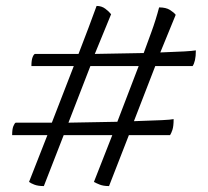

<svg xmlns="http://www.w3.org/2000/svg" viewBox="-20 -614 703 648"><path d="M128 14Q108 14 95.5 9Q83 4 78 0L140 -158H21Q21 -178 25 -188Q29 -198 33 -200H155L229 -391H86Q86 -411 90 -421Q94 -431 98 -432H245Q262 -476 279 -521Q296 -566 306 -594Q323 -594 335.5 -584.5Q348 -575 355 -566L300 -432L465 -435Q476 -465 491 -506Q506 -547 517 -589Q540 -589 553.5 -580.5Q567 -572 573 -564L521 -437Q577 -439 603 -440.5Q629 -442 641 -444Q641 -424 638 -411Q635 -398 630 -391H504L432 -205Q496 -207 526.5 -208.5Q557 -210 566 -212Q566 -188 562 -176Q558 -164 554 -158H415L348 14Q329 14 316.5 9Q304 4 297 0L359 -158H195ZM211 -200 376 -203 448 -391H285Z"/></svg>

Font: Texturina Medium 12pt ExtraLight
Style: Regular
Weight: 250
Version: Version 1.002